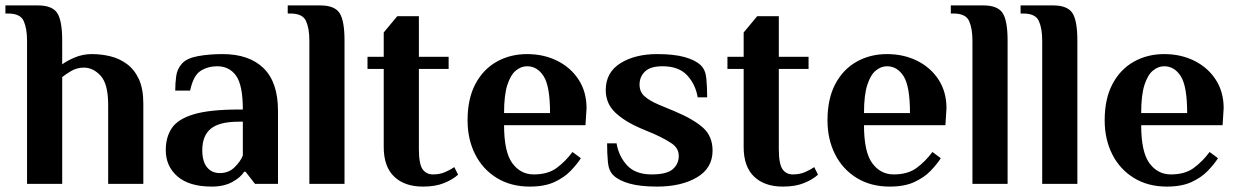

<svg xmlns="http://www.w3.org/2000/svg" viewBox="-40 -680 4577 710"><path d="M60 0V-530Q60 -575 47.5 -602.5Q35 -630 -10 -630H-20V-660H100Q153 -660 171.5 -632Q190 -604 190 -530V-442Q207 -455 236.5 -467.5Q266 -480 300 -480Q334 -480 367.5 -472Q401 -464 429 -443.5Q457 -423 473.5 -387.5Q490 -352 490 -297V0H360V-292Q360 -369 332.5 -399.5Q305 -430 270 -430Q244 -430 222.5 -417Q201 -404 190 -395V0Z M743 10Q660 10 616.5 -27.5Q573 -65 573 -125Q573 -173 595.5 -206.5Q618 -240 677 -257.5Q736 -275 843 -275H858Q858 -365 833 -400Q808 -435 763 -435Q729 -435 702 -418Q675 -401 663 -345H608Q608 -371 611.5 -398Q615 -425 633 -445Q651 -465 692.5 -472.5Q734 -480 783 -480Q881 -480 934.5 -428Q988 -376 988 -270V0H903L868 -45H863Q850 -24 819 -7Q788 10 743 10ZM773 -40Q806 -40 828 -62Q850 -84 858 -105V-230H843Q771 -230 739.5 -204Q708 -178 708 -125Q708 -83 725.5 -61.5Q743 -40 773 -40Z M1104 0V-530Q1104 -575 1091.5 -602.5Q1079 -630 1034 -630H1024V-660H1144Q1197 -660 1215.5 -632Q1234 -604 1234 -530V0Z M1524 10Q1456 10 1417.5 -27Q1379 -64 1379 -136V-425H1319V-470H1379V-560L1429 -620H1509V-470H1619V-425H1509V-130Q1509 -74 1522.5 -54.5Q1536 -35 1561 -35Q1587 -35 1607 -44Q1627 -53 1640 -62L1654 -34Q1634 -16 1602 -3Q1570 10 1524 10Z M1919 10Q1849 10 1797 -22Q1745 -54 1717 -109.5Q1689 -165 1689 -235Q1689 -315 1718 -369.5Q1747 -424 1797 -452Q1847 -480 1909 -480Q1971 -480 2021 -455Q2071 -430 2100 -385Q2129 -340 2129 -280L2125 -217H1824Q1824 -118 1854.5 -76.5Q1885 -35 1934 -35Q1986 -35 2018.5 -59Q2051 -83 2077 -118L2108 -95Q2094 -73 2070.5 -48.5Q2047 -24 2010.5 -7Q1974 10 1919 10ZM1824 -262H1994Q1994 -361 1970.5 -398Q1947 -435 1909 -435Q1887 -435 1867.5 -419Q1848 -403 1836 -365.5Q1824 -328 1824 -262Z M2390 10Q2328 10 2288.5 -1Q2249 -12 2229 -31Q2211 -48 2208 -80Q2205 -112 2205 -150H2240Q2248 -102 2279 -68.5Q2310 -35 2370 -35Q2426 -35 2448 -54.5Q2470 -74 2470 -103Q2470 -132 2444 -149.5Q2418 -167 2380 -184L2328 -206Q2268 -232 2234 -265Q2200 -298 2200 -347Q2200 -412 2254 -446Q2308 -480 2390 -480Q2452 -480 2491.5 -469Q2531 -458 2551 -439Q2569 -422 2572 -390Q2575 -358 2575 -320H2540Q2532 -368 2501 -401.5Q2470 -435 2410 -435Q2365 -435 2345 -415.5Q2325 -396 2325 -367Q2325 -340 2344 -323.5Q2363 -307 2396 -293L2456 -268Q2525 -239 2560 -207.5Q2595 -176 2595 -123Q2595 -58 2537 -24Q2479 10 2390 10Z M2855 10Q2787 10 2748.5 -27Q2710 -64 2710 -136V-425H2650V-470H2710V-560L2760 -620H2840V-470H2950V-425H2840V-130Q2840 -74 2853.5 -54.5Q2867 -35 2892 -35Q2918 -35 2938 -44Q2958 -53 2971 -62L2985 -34Q2965 -16 2933 -3Q2901 10 2855 10Z M3250 10Q3180 10 3128 -22Q3076 -54 3048 -109.5Q3020 -165 3020 -235Q3020 -315 3049 -369.5Q3078 -424 3128 -452Q3178 -480 3240 -480Q3302 -480 3352 -455Q3402 -430 3431 -385Q3460 -340 3460 -280L3456 -217H3155Q3155 -118 3185.5 -76.5Q3216 -35 3265 -35Q3317 -35 3349.5 -59Q3382 -83 3408 -118L3439 -95Q3425 -73 3401.5 -48.5Q3378 -24 3341.5 -7Q3305 10 3250 10ZM3155 -262H3325Q3325 -361 3301.5 -398Q3278 -435 3240 -435Q3218 -435 3198.5 -419Q3179 -403 3167 -365.5Q3155 -328 3155 -262Z M3556 0V-530Q3556 -575 3543.5 -602.5Q3531 -630 3486 -630H3476V-660H3596Q3649 -660 3667.5 -632Q3686 -604 3686 -530V0Z M3814 0V-530Q3814 -575 3801.5 -602.5Q3789 -630 3744 -630H3734V-660H3854Q3907 -660 3925.5 -632Q3944 -604 3944 -530V0Z M4275 10Q4205 10 4153 -22Q4101 -54 4073 -109.5Q4045 -165 4045 -235Q4045 -315 4074 -369.5Q4103 -424 4153 -452Q4203 -480 4265 -480Q4327 -480 4377 -455Q4427 -430 4456 -385Q4485 -340 4485 -280L4481 -217H4180Q4180 -118 4210.5 -76.5Q4241 -35 4290 -35Q4342 -35 4374.5 -59Q4407 -83 4433 -118L4464 -95Q4450 -73 4426.5 -48.5Q4403 -24 4366.5 -7Q4330 10 4275 10ZM4180 -262H4350Q4350 -361 4326.5 -398Q4303 -435 4265 -435Q4243 -435 4223.5 -419Q4204 -403 4192 -365.5Q4180 -328 4180 -262Z"/></svg>

Font: El Messiri
Style: Bold
Weight: 700
Designer: Mohamed Gaber
Foundry: Kief Type Foundry
Version: Version 2.020; ttfautohint (v1.8.3)